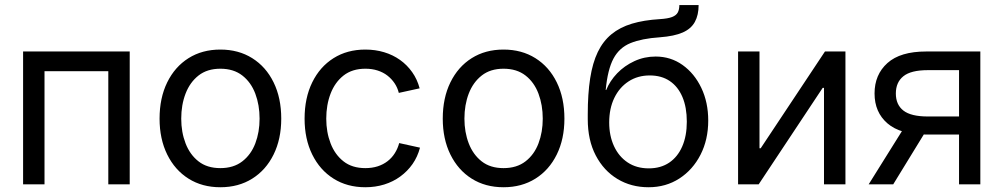

<svg xmlns="http://www.w3.org/2000/svg" viewBox="-20 -748 4071 779"><path d="M506.3 -539.1V0H419.4V-459H160.6V0H73.7V-539.1Z M874 11.7Q800.3 11.7 744.9 -23.2Q689.5 -58.1 658.4 -121.1Q627.4 -184.1 627.4 -266.6Q627.4 -350.6 658.4 -413.8Q689.5 -477.1 744.9 -512Q800.3 -546.9 874 -546.9Q947.8 -546.9 1003.4 -512Q1059.1 -477.1 1090.1 -413.8Q1121.1 -350.6 1121.1 -266.6Q1121.1 -184.1 1090.1 -121.1Q1059.1 -58.1 1003.4 -23.2Q947.8 11.7 874 11.7ZM874 -65.9Q927.7 -65.9 963.1 -93.3Q998.5 -120.6 1015.9 -166.3Q1033.2 -211.9 1033.2 -266.6Q1033.2 -321.8 1015.9 -367.9Q998.5 -414.1 963.1 -441.7Q927.7 -469.2 874 -469.2Q820.8 -469.2 785.6 -441.7Q750.5 -414.1 732.9 -368.2Q715.3 -322.3 715.3 -266.6Q715.3 -211.9 732.9 -166.3Q750.5 -120.6 785.4 -93.3Q820.3 -65.9 874 -65.9Z M1462.4 11.7Q1388.7 11.7 1333.3 -23.2Q1277.8 -58.1 1246.8 -121.1Q1215.8 -184.1 1215.8 -266.6Q1215.8 -350.6 1246.8 -413.8Q1277.8 -477.1 1333.3 -512Q1388.7 -546.9 1462.4 -546.9Q1502.9 -546.9 1538.6 -536.1Q1574.2 -525.4 1603 -504.9Q1631.8 -484.4 1652.3 -455.3Q1672.9 -426.3 1682.6 -389.6L1598.1 -371.1Q1592.8 -392.6 1580.8 -410.4Q1568.8 -428.2 1551.8 -441.4Q1534.7 -454.6 1512.2 -461.9Q1489.7 -469.2 1462.4 -469.2Q1409.2 -469.2 1374 -441.7Q1338.9 -414.1 1321.3 -368.2Q1303.7 -322.3 1303.7 -266.6Q1303.7 -211.9 1321.3 -166.3Q1338.9 -120.6 1373.8 -93.3Q1408.7 -65.9 1462.4 -65.9Q1489.7 -65.9 1512.5 -73.2Q1535.2 -80.6 1552.7 -94.2Q1570.3 -107.9 1582 -126.7Q1593.8 -145.5 1599.6 -167.5L1684.1 -148.9Q1674.3 -111.8 1653.8 -82.5Q1633.3 -53.2 1604.2 -32Q1575.2 -10.7 1539.1 0.5Q1502.9 11.7 1462.4 11.7Z M2022.9 11.7Q1949.2 11.7 1893.8 -23.2Q1838.4 -58.1 1807.4 -121.1Q1776.4 -184.1 1776.4 -266.6Q1776.4 -350.6 1807.4 -413.8Q1838.4 -477.1 1893.8 -512Q1949.2 -546.9 2022.9 -546.9Q2096.7 -546.9 2152.3 -512Q2208 -477.1 2239 -413.8Q2270 -350.6 2270 -266.6Q2270 -184.1 2239 -121.1Q2208 -58.1 2152.3 -23.2Q2096.7 11.7 2022.9 11.7ZM2022.9 -65.9Q2076.7 -65.9 2112.1 -93.3Q2147.5 -120.6 2164.8 -166.3Q2182.1 -211.9 2182.1 -266.6Q2182.1 -321.8 2164.8 -367.9Q2147.5 -414.1 2112.1 -441.7Q2076.7 -469.2 2022.9 -469.2Q1969.7 -469.2 1934.6 -441.7Q1899.4 -414.1 1881.8 -368.2Q1864.3 -322.3 1864.3 -266.6Q1864.3 -211.9 1881.8 -166.3Q1899.4 -120.6 1934.3 -93.3Q1969.2 -65.9 2022.9 -65.9Z M2611.3 11.7Q2541 11.7 2485.4 -21.7Q2429.7 -55.2 2397.2 -117.2Q2364.7 -179.2 2364.7 -264.6V-283.2Q2364.7 -367.7 2374.5 -430.4Q2384.3 -493.2 2405.5 -537.1Q2426.8 -581.1 2460.9 -609.1Q2495.1 -637.2 2543.7 -651.9Q2592.3 -666.5 2657.2 -670.4Q2689.9 -672.4 2706.8 -679Q2723.6 -685.5 2730 -697.5Q2736.3 -709.5 2736.3 -727.5H2814.5Q2814.5 -687 2799.3 -659.2Q2784.2 -631.3 2750 -616.2Q2715.8 -601.1 2657.2 -596.7Q2584 -591.8 2538.3 -573.2Q2492.7 -554.7 2469 -510.3Q2445.3 -465.8 2437.5 -382.8H2439.5Q2454.6 -419.9 2484.1 -450.7Q2513.7 -481.4 2554 -500Q2594.2 -518.6 2640.1 -518.6Q2701.2 -518.6 2749.3 -484.4Q2797.4 -450.2 2825.4 -391.6Q2853.5 -333 2853.5 -258.8Q2853.5 -181.6 2822.3 -120.4Q2791 -59.1 2736.3 -23.7Q2681.6 11.7 2611.3 11.7ZM2612.3 -64.9Q2660.6 -64.9 2695.1 -88.1Q2729.5 -111.3 2748 -153.8Q2766.6 -196.3 2766.6 -254.4Q2766.6 -312.5 2748.8 -354.5Q2731 -396.5 2697.5 -419.2Q2664.1 -441.9 2616.2 -441.9Q2567.4 -441.9 2530.3 -417.7Q2493.2 -393.6 2472.4 -350.6Q2451.7 -307.6 2451.7 -251Q2451.7 -197.3 2471.2 -155Q2490.7 -112.8 2526.6 -88.9Q2562.5 -64.9 2612.3 -64.9Z M3410.2 0H3323.2V-391.6H3317.9L3058.1 0H2974.6V-539.1H3061.5V-146.5H3066.4L3327.1 -539.1H3410.2Z M3957.5 0H3871.1V-463.4H3744.6Q3675.8 -463.4 3645.3 -438.7Q3614.7 -414.1 3614.7 -368.7Q3614.7 -323.2 3645.5 -299.3Q3676.3 -275.4 3744.6 -275.4H3908.2V-202.1H3738.3Q3633.3 -202.1 3580.8 -247.3Q3528.3 -292.5 3528.3 -368.7Q3528.3 -445.3 3580.6 -492.2Q3632.8 -539.1 3737.8 -539.1H3957.5ZM3604 0H3504.4L3656.7 -243.7H3753.4Z"/></svg>

Font: Inter 18pt
Style: Regular
Weight: 400
Designer: Rasmus Andersson
Foundry: rsms
Version: Version 4.001;git-66647c0bb